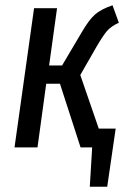

<svg xmlns="http://www.w3.org/2000/svg" viewBox="-20 -558 490 727"><path d="M354 -71H418L386 149H320L329 0H285L207 -241H155L122 0H35L109 -527H196L166 -310H215L289 -435Q316 -482 339 -502.5Q362 -523 406 -538L430 -472Q400 -458 385 -440.5Q370 -423 346 -382L284 -274Z"/></svg>

Font: Fira Sans Extra Condensed
Style: Italic
Weight: 400
Width: 3
Italic angle: -8°
Designer: Carrois Corporate & Edenspiekermann AG
Foundry: Carrois Corporate GbR & Edenspiekermann AG
Version: Version 4.203